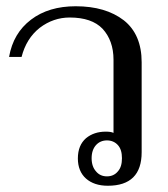

<svg xmlns="http://www.w3.org/2000/svg" viewBox="-20 -584 536 614"><path d="M255 -13C272 2 295 10 325 10C397 10 433 -26 433 -97C433 -97 433 -385 433 -385C433 -444 414 -489 376 -519C337 -549 286 -564 222 -564C165 -564 117 -550 79 -521C41 -492 18 -453 9 -402C9 -402 49 -402 49 -402C59 -441 78 -472 107 -495C136 -517 168 -528 203 -528C250 -528 285 -516 308 -492C331 -467 343 -434 343 -393C343 -393 343 -159 343 -159C337 -162 329 -163 318 -163C293 -163 272 -156 255 -142C238 -127 229 -106 229 -77C229 -50 238 -28 255 -13ZM357 -36C348 -25 336 -20 322 -20C308 -20 296 -25 287 -36C278 -46 273 -60 273 -78C273 -96 278 -110 287 -120C296 -130 308 -135 322 -135C336 -135 348 -130 357 -120C366 -110 370 -96 370 -78C370 -60 366 -46 357 -36Z"/></svg>

Font: BUSH 25 TRIRONG 0515 A
Style: Regular
Weight: 400
Designer: Katatrad Team
Foundry: CadsonDemak